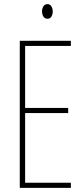

<svg xmlns="http://www.w3.org/2000/svg" viewBox="-20 -912 410 932"><path d="M76 0V-714H324V-689H102V-388H311V-363H102V-25H324V0ZM236 -856Q236 -842 229.5 -831.5Q223 -821 211 -821Q197 -821 190.5 -832Q184 -843 184 -857Q184 -870 190.5 -881Q197 -892 211 -892Q223 -892 229.5 -881Q236 -870 236 -856Z"/></svg>

Font: Noto Sans Display Thin Cond
Style: Regular
Weight: 250
Width: 3
Designer: Monotype Design team
Foundry: Monotype Imaging Inc.
Version: Version 1.000